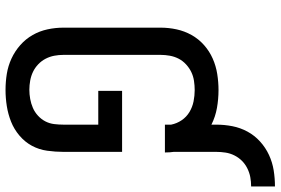

<svg xmlns="http://www.w3.org/2000/svg" viewBox="-176 -806 990 677"><g transform="rotate(90 318.5 -467.0)"><path d="M297 8Q268 8 240 3.5Q212 -1 186 -13Q160 -25 138.5 -44Q117 -63 103 -87.5Q89 -112 83 -140Q77 -168 77 -196V-539Q77 -567 83 -595Q89 -623 103 -648Q117 -673 138.5 -692Q160 -711 186 -722.5Q212 -734 240.5 -738.5Q269 -743 297 -743Q329 -743 360 -737.5Q391 -732 419 -718V-735Q419 -764 424.5 -792Q430 -820 443.5 -845Q457 -870 478.5 -889.5Q500 -909 526 -921Q552 -933 580 -937.5Q608 -942 637 -942V-858Q620 -858 604 -855Q588 -852 573 -844.5Q558 -837 546.5 -825.5Q535 -814 527.5 -799Q520 -784 517.5 -767.5Q515 -751 515 -735V-585Q516 -578 516.5 -571Q517 -564 517 -557Q517 -556 517 -555.5Q517 -555 517 -554H421Q421 -554 421 -554Q421 -554 421 -554H419V-576Q415 -596 403.5 -613Q392 -630 374.5 -640.5Q357 -651 337 -655Q317 -659 297 -659Q281 -659 264.5 -656.5Q248 -654 233.5 -647Q219 -640 206.5 -628.5Q194 -617 186.5 -602.5Q179 -588 176 -571.5Q173 -555 173 -539V-196Q173 -180 176 -164Q179 -148 186.5 -133.5Q194 -119 206 -107.5Q218 -96 232.5 -89Q247 -82 263.5 -79Q280 -76 296 -76Q312 -76 328.5 -79Q345 -82 360 -88.5Q375 -95 387.5 -106.5Q400 -118 407.5 -132.5Q415 -147 417 -163.5Q419 -180 419 -196V-319H300V-403H515V-196Q515 -168 511 -139Q507 -110 493.5 -85Q480 -60 457.5 -41Q435 -22 408.5 -11.5Q382 -1 353.5 3.5Q325 8 297 8Z"/></g></svg>

Font: Zed Mono Medium Extended
Style: Regular
Weight: 500
Width: 7
Monospace: yes
Designer: Belleve Invis
Foundry: Belleve Invis
Version: Version 1.0.0; ttfautohint (v1.8.4)